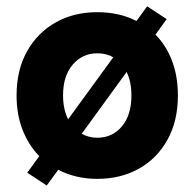

<svg xmlns="http://www.w3.org/2000/svg" viewBox="-20 -548 607 599"><path d="M125.8 30.8 65 -9.2 102.5 -60.8Q69.2 -95 50.4 -142.9Q31.7 -190.8 31.7 -250Q31.7 -330 64.6 -388.3Q97.5 -446.7 154.2 -478.3Q210.8 -510 283.3 -510Q352.5 -510 405.8 -482.5L439.2 -528.3L500 -488.3L465 -440Q498.3 -406.7 516.7 -358.3Q535 -310 535 -250Q535 -170.8 502.5 -112.1Q470 -53.3 413.3 -21.7Q356.7 10 283.3 10Q216.7 10 161.7 -18.3ZM192.5 -175.8 333.3 -369.2Q312.5 -381.7 283.3 -381.7Q237.5 -381.7 207.1 -346.7Q176.7 -311.7 176.7 -250Q176.7 -207.5 192.5 -175.8ZM283.3 -118.3Q330.8 -118.3 360.4 -153.8Q390 -189.2 390 -250Q390 -293.3 375 -323.3L235 -130.8Q256.7 -118.3 283.3 -118.3Z"/></svg>

Font: Funnel Sans Light ExtraBold
Style: Regular
Weight: 800
Version: Version 1.000